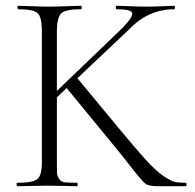

<svg xmlns="http://www.w3.org/2000/svg" viewBox="-20 -645 674 665"><path d="M623 -12Q626 -12 626 -6Q626 0 623 0H535Q532 0 527 0Q497 0 485.5 -7.5Q474 -15 439 -60Q402 -108 371 -145L211 -340L177 -308V-81Q177 -53 177.5 -44.5Q178 -36 184.5 -25.5Q191 -15 205 -13.5Q219 -12 247 -12Q249 -12 249 -6Q249 0 247 0Q234 0 203 -1Q172 -2 147 -2Q126 -2 90 -1Q54 0 41 0Q38 0 37.5 -6Q37 -12 41 -12Q94 -12 109.5 -25Q125 -38 125 -81V-544Q124 -587 109.5 -600Q95 -613 43 -613Q41 -613 40.5 -619Q40 -625 43 -625Q55 -625 91.5 -623.5Q128 -622 150 -622Q172 -622 210 -623.5Q248 -625 261 -625Q263 -625 263 -619Q263 -613 261 -613Q208 -613 193 -599.5Q178 -586 177 -542V-330L406 -550Q442 -588 437.5 -600.5Q433 -613 384 -613Q381 -613 381 -619Q381 -625 384 -625Q396 -625 428 -623.5Q460 -622 488 -622Q514 -622 544 -623.5Q574 -625 584 -625Q586 -625 586 -619Q586 -613 584 -613Q494 -613 428 -544L248 -374L393 -199Q450 -130 484.5 -92Q519 -54 544.5 -36.5Q570 -19 584 -15.5Q598 -12 623 -12Z"/></svg>

Font: Cormorant Upright Light
Style: Regular
Weight: 300
Designer: Christian Thalmann (Catharsis Fonts)
Foundry: Catharsis Fonts
Version: Version 3.302;PS 003.302;hotconv 1.0.88;makeotf.lib2.5.64775